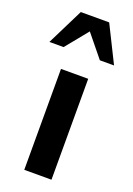

<svg xmlns="http://www.w3.org/2000/svg" viewBox="-177 -837 619 894"><g transform="rotate(20 132.0 -390.0)"><path d="M292 -599.6H221.7L131.8 -710L42 -599.6H-28.3L61.5 -780.3H202.1ZM200.2 0H65.4V-500H200.2Z"/></g></svg>

Font: FreeUniversal
Style: Bold
Weight: 700
Version: Version 1.001